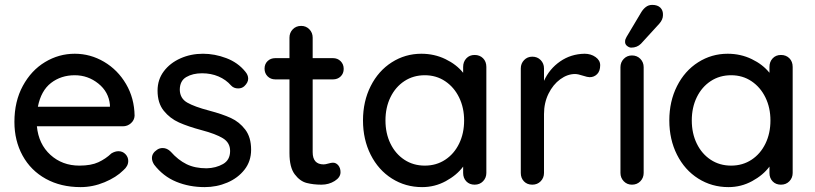

<svg xmlns="http://www.w3.org/2000/svg" viewBox="-20 -756 3335 786"><path d="M483 -239H131Q138 -166 186.5 -122Q235 -78 305 -78Q353 -78 383 -92Q413 -106 436 -128Q451 -137 465 -137Q482 -137 493.5 -125Q505 -113 505 -97Q505 -76 485 -59Q456 -30 408 -10Q360 10 310 10Q229 10 167.5 -24Q106 -58 72.5 -119Q39 -180 39 -257Q39 -341 73.5 -404.5Q108 -468 164.5 -502Q221 -536 286 -536Q350 -536 406 -503Q462 -470 496 -412Q530 -354 531 -282Q530 -264 516 -251.5Q502 -239 483 -239ZM135 -319H430V-327Q425 -380 382.5 -414Q340 -448 286 -448Q230 -448 189 -416.5Q148 -385 135 -319Z M602 -109Q602 -129 623 -143Q633 -150 646 -150Q664 -150 679 -135Q709 -101 743.5 -84Q778 -67 826 -67Q864 -68 893 -84.5Q922 -101 922 -138Q922 -172 892.5 -190Q863 -208 806 -223Q750 -238 713 -254.5Q676 -271 650.5 -302.5Q625 -334 625 -385Q625 -430 650.5 -464Q676 -498 718.5 -517Q761 -536 811 -536Q859 -536 906.5 -518Q954 -500 984 -463Q996 -449 996 -434Q996 -418 980 -403Q970 -394 955 -394Q937 -394 926 -406Q905 -430 874.5 -443Q844 -456 807 -456Q769 -456 742.5 -440.5Q716 -425 716 -388Q717 -353 746.5 -336Q776 -319 837 -303Q890 -289 925 -273Q960 -257 984 -225.5Q1008 -194 1008 -143Q1008 -96 981 -61.5Q954 -27 910.5 -8.5Q867 10 818 10Q755 10 701.5 -12Q648 -34 611 -82Q602 -96 602 -109Z M1260 -431V-133Q1260 -83 1305 -83Q1312 -83 1324 -86.5Q1336 -90 1343 -90Q1356 -90 1365 -79Q1374 -68 1374 -51Q1374 -30 1350 -15Q1326 0 1296 0Q1263 0 1235.5 -7Q1208 -14 1186.5 -42.5Q1165 -71 1165 -129V-431H1107Q1088 -431 1075.5 -443.5Q1063 -456 1063 -475Q1063 -494 1075.5 -506Q1088 -518 1107 -518H1165V-602Q1165 -622 1178.5 -636Q1192 -650 1213 -650Q1233 -650 1246.5 -636Q1260 -622 1260 -602V-518H1343Q1362 -518 1374.5 -505.5Q1387 -493 1387 -474Q1387 -455 1374.5 -443Q1362 -431 1343 -431Z M1971 -482V-48Q1971 -28 1957.5 -14Q1944 0 1923 0Q1902 0 1889 -13.5Q1876 -27 1876 -48V-74Q1850 -39 1805 -14.5Q1760 10 1708 10Q1640 10 1584.5 -25Q1529 -60 1497.5 -122.5Q1466 -185 1466 -263Q1466 -341 1497.5 -403.5Q1529 -466 1584 -501Q1639 -536 1705 -536Q1758 -536 1803.5 -514Q1849 -492 1876 -458V-482Q1876 -503 1889 -517Q1902 -531 1923 -531Q1944 -531 1957.5 -517.5Q1971 -504 1971 -482ZM1880 -263Q1880 -315 1859.5 -357Q1839 -399 1802.5 -423.5Q1766 -448 1719 -448Q1672 -448 1635.5 -424Q1599 -400 1578.5 -358Q1558 -316 1558 -263Q1558 -210 1578.5 -168Q1599 -126 1635.5 -102Q1672 -78 1719 -78Q1766 -78 1802.5 -102Q1839 -126 1859.5 -168Q1880 -210 1880 -263Z M2437 -489Q2437 -465 2424.5 -452.5Q2412 -440 2394 -440Q2385 -440 2367 -446Q2346 -453 2334 -453Q2303 -453 2273.5 -431.5Q2244 -410 2225.5 -372.5Q2207 -335 2207 -289V-48Q2207 -28 2193.5 -14Q2180 0 2159 0Q2138 0 2125 -13.5Q2112 -27 2112 -48V-476Q2112 -496 2125.5 -510Q2139 -524 2159 -524Q2180 -524 2193.5 -510Q2207 -496 2207 -476V-425Q2229 -474 2273 -504.5Q2317 -535 2373 -536Q2399 -536 2418 -522.5Q2437 -509 2437 -489Z M2567 0Q2547 0 2533.5 -14Q2520 -28 2520 -48V-481Q2520 -501 2533.5 -515Q2547 -529 2567 -529Q2588 -529 2601.5 -515Q2615 -501 2615 -481V-48Q2615 -28 2601.5 -14Q2588 0 2567 0ZM2539 -587Q2539 -595 2545 -605L2604 -704Q2612 -718 2623.5 -727Q2635 -736 2650 -736Q2672 -736 2683.5 -724.5Q2695 -713 2694 -694Q2694 -676 2679 -659L2604 -577Q2588 -561 2564 -561Q2556 -561 2547 -568Q2538 -575 2539 -587Z M3225 -482V-48Q3225 -28 3211.5 -14Q3198 0 3177 0Q3156 0 3143 -13.5Q3130 -27 3130 -48V-74Q3104 -39 3059 -14.5Q3014 10 2962 10Q2894 10 2838.5 -25Q2783 -60 2751.5 -122.5Q2720 -185 2720 -263Q2720 -341 2751.5 -403.5Q2783 -466 2838 -501Q2893 -536 2959 -536Q3012 -536 3057.5 -514Q3103 -492 3130 -458V-482Q3130 -503 3143 -517Q3156 -531 3177 -531Q3198 -531 3211.5 -517.5Q3225 -504 3225 -482ZM3134 -263Q3134 -315 3113.5 -357Q3093 -399 3056.5 -423.5Q3020 -448 2973 -448Q2926 -448 2889.5 -424Q2853 -400 2832.5 -358Q2812 -316 2812 -263Q2812 -210 2832.5 -168Q2853 -126 2889.5 -102Q2926 -78 2973 -78Q3020 -78 3056.5 -102Q3093 -126 3113.5 -168Q3134 -210 3134 -263Z"/></svg>

Font: Quicksand Medium
Style: Regular
Weight: 500
Designer: Andrew Paglinawan
Foundry: Andrew Paglinawan
Version: Version 3.000